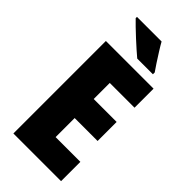

<svg xmlns="http://www.w3.org/2000/svg" viewBox="-286 -987 1048 1048"><g transform="rotate(45 237.5 -463.5)"><path d="M432 0H64V-714H432V-567H241V-443H418V-296H241V-149H432ZM281 -927Q292 -907 310 -878.5Q328 -850 345.5 -823Q363 -796 374 -781V-767H253Q239 -779 216.5 -798.5Q194 -818 169.5 -841Q145 -864 124 -884Q103 -904 91 -917V-927Z"/></g></svg>

Font: Noto Sans Malayalam Condensed Black
Style: Regular
Weight: 900
Width: 3
Designer: Jelle Bosma - Monotype Design Team
Foundry: Monotype Imaging Inc.
Version: Version 2.104; ttfautohint (v1.8.4.7-5d5b)